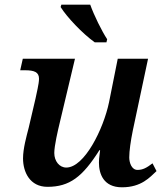

<svg xmlns="http://www.w3.org/2000/svg" viewBox="-20 -786 690 817"><path d="M383 -606H433L436 -619C413 -654 380 -721 364 -766H241L238 -756C264 -714 331 -643 383 -606ZM499 11C582 11 618 -32 646 -58L629 -91C604 -72 588 -63 565 -63C540 -63 530 -94 530 -116C530 -143 536 -186 545 -230L610 -536H481L444 -351C420 -236 339 -73 262 -73C233 -73 211 -100 211 -135C211 -165 226 -230 235 -267L299 -536H77L66 -487H87C126 -487 146 -479 146 -451C146 -429 135 -387 131 -366L102 -242C93 -207 78 -154 78 -112C78 -54 107 9 182 9C276 9 331 -33 403 -147H406C401 -111 401 -103 401 -94C401 -47 420 11 499 11Z"/></svg>

Font: Noto Serif Semi
Style: Italic
Weight: 600
Italic angle: -12°
Designer: Monotype Design Team
Foundry: Monotype Imaging Inc.
Version: Version 1.901